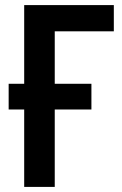

<svg xmlns="http://www.w3.org/2000/svg" viewBox="-20 -734 481 754"><path d="M427 -714V-611H195V-405H339V-304H195V0H75V-304H14V-405H75V-714Z"/></svg>

Font: Noto Sans Condensed SemiBold
Style: Regular
Weight: 600
Width: 3
Designer: Monotype Design Team
Foundry: Monotype Imaging Inc.
Version: Version 2.013; ttfautohint (v1.8.4.7-5d5b)